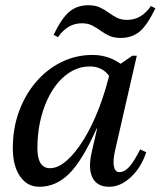

<svg xmlns="http://www.w3.org/2000/svg" viewBox="-20 -702 614 734"><path d="M130 12Q84 12 56.5 -28Q29 -68 29 -136Q29 -211 52.5 -275.5Q76 -340 117.5 -388.5Q159 -437 214.5 -464.5Q270 -492 334 -492Q369 -492 400.5 -480Q432 -468 459 -444L426 -296Q426 -369 399.5 -408.5Q373 -448 323 -448Q289 -448 259 -432.5Q229 -417 204 -388.5Q179 -360 161 -321Q143 -282 133 -235.5Q123 -189 123 -136Q123 -59 171 -59Q202 -59 235.5 -88.5Q269 -118 301 -170Q333 -222 359.5 -291.5Q386 -361 404 -441H450L399 -210H349Q296 -90 245.5 -39Q195 12 130 12ZM397 12Q351 12 333.5 -23Q316 -58 331 -122L404 -441H416L486 -489H503L420 -127Q411 -87 415.5 -65.5Q420 -44 436 -44Q456 -44 474 -64Q492 -84 516 -131L539 -120Q520 -62 480.5 -25Q441 12 397 12ZM441 -557Q415 -557 397 -565.5Q379 -574 364 -585Q349 -596 332.5 -604.5Q316 -613 293 -613Q238 -613 202 -560L185 -569Q216 -633 245.5 -657.5Q275 -682 318 -682Q344 -682 362 -673.5Q380 -665 395 -654Q410 -643 426.5 -634.5Q443 -626 466 -626Q521 -626 557 -679L574 -670Q543 -606 514 -581.5Q485 -557 441 -557Z"/></svg>

Font: Platypi Light Light
Style: Italic
Weight: 300
Italic angle: -13°
Version: Version 1.200